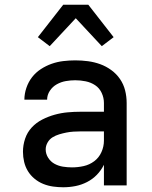

<svg xmlns="http://www.w3.org/2000/svg" viewBox="-20 -783 640 811"><path d="M247 8Q226 8 204.5 5Q183 2 163 -6Q143 -14 126 -28Q109 -42 98 -60Q87 -78 82 -99Q77 -120 77 -142Q77 -170 86 -197Q95 -224 114 -244.5Q133 -265 158.5 -278Q184 -291 211 -298.5Q238 -306 265.5 -308.5Q293 -311 321 -311H419V-348Q419 -370 409.5 -390.5Q400 -411 382 -423Q364 -435 342 -439.5Q320 -444 298 -444Q278 -444 258 -440.5Q238 -437 220 -427Q202 -417 190.5 -399.5Q179 -382 179 -362H83Q83 -387 91.5 -412Q100 -437 115.5 -457Q131 -477 152.5 -491Q174 -505 198 -513.5Q222 -522 247.5 -525Q273 -528 298 -528Q325 -528 351.5 -524.5Q378 -521 403 -512Q428 -503 450 -487Q472 -471 487 -449Q502 -427 508.5 -401Q515 -375 515 -348V0H419V-87Q407 -63 389 -44.5Q371 -26 347.5 -14Q324 -2 298.5 3Q273 8 247 8ZM284 -76Q309 -76 333.5 -81.5Q358 -87 378 -102Q398 -117 408.5 -140.5Q419 -164 419 -189V-228H321Q306 -228 290.5 -227Q275 -226 260 -223Q245 -220 230 -215.5Q215 -211 202 -203Q189 -195 181 -181Q173 -167 173 -152Q173 -133 183.5 -116.5Q194 -100 210.5 -91Q227 -82 246 -79Q265 -76 284 -76ZM190 -588 140 -626 247 -763H353L460 -626L410 -588L300 -706Z"/></svg>

Font: Iosevka Aile Medium
Style: Regular
Weight: 500
Designer: Belleve Invis
Foundry: Belleve Invis
Version: Version 27.3.5; ttfautohint (v1.8.4)